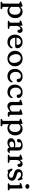

<svg xmlns="http://www.w3.org/2000/svg" viewBox="2606 -3344 972 6223"><g transform="rotate(90 3091.5 -233.0)"><path d="M199.5 -446.5V-405.5Q233 -441 274 -460.5Q315 -480 360.5 -480Q421 -480 468 -449.8Q515 -419.5 541.8 -366.2Q568.5 -313 568.5 -244Q568.5 -166 537 -108.5Q505.5 -51 452.5 -19.5Q399.5 12 334 12Q259.5 12 203.5 -36V139.5Q203.5 157 209.5 165.8Q215.5 174.5 226.5 177.5L256 182.5Q277.5 191 277.5 208.5Q277.5 233 248.5 233H63.5Q34.5 233 34.5 208.5Q34.5 192 56 182.5L74.5 177.5Q85.5 174 91.5 165.5Q97.5 157 97.5 139.5V-354Q97.5 -370.5 92.2 -377.2Q87 -384 77 -386L46 -388Q26.5 -393.5 26.5 -410Q26.5 -428 52 -437.5L123.5 -463.5Q137.5 -469 149.5 -472.8Q161.5 -476.5 171.5 -476.5Q199.5 -476.5 199.5 -446.5ZM318 -413.5Q284.5 -413.5 255.8 -398.8Q227 -384 203.5 -357V-107Q251 -48.5 318 -48.5Q377 -48.5 417 -97Q457 -145.5 457 -233.5Q457 -319.5 417.5 -366.5Q378 -413.5 318 -413.5Z M814.5 -444 817.5 -377.5Q838 -428 874 -454.5Q910 -481 952 -481Q995 -481 1020.8 -454.8Q1046.5 -428.5 1046.5 -383Q1046.5 -349 1031.8 -331.5Q1017 -314 993 -314Q968.5 -314 955.8 -326.8Q943 -339.5 943 -361.5V-378Q943 -395.5 933.8 -402.8Q924.5 -410 909.5 -410Q876 -410 848 -373.2Q820 -336.5 820 -265V-93.5Q820 -59 848.5 -55.5L889.5 -50.5Q915 -47 915 -24.5Q915 0 886 0H682Q653 0 653 -24.5Q653 -41 674.5 -50.5L693 -55.5Q704 -59 710 -67.5Q716 -76 716 -93.5V-354Q716 -370.5 710.8 -377.2Q705.5 -384 695.5 -386L664.5 -388Q645 -393.5 645 -410Q645 -428.5 670.5 -437.5L746 -463.5Q759 -468.5 770 -472.5Q781 -476.5 788.5 -476.5Q812 -476.5 814.5 -444Z M1544 -301Q1544 -239.5 1476.5 -239.5H1201.5Q1207 -156 1253 -111.8Q1299 -67.5 1370 -67.5Q1421 -67.5 1456.2 -90.8Q1491.5 -114 1507.5 -144.5Q1520.5 -160.5 1530 -160Q1546 -159 1546 -138.5Q1544.5 -100 1518.5 -65.5Q1492.5 -31 1447.2 -9.5Q1402 12 1342.5 12Q1268.5 12 1214.8 -18.8Q1161 -49.5 1132 -103.8Q1103 -158 1103 -229Q1103 -300.5 1132.5 -357.2Q1162 -414 1216.5 -447Q1271 -480 1345 -480Q1404 -480 1448.8 -457Q1493.5 -434 1518.8 -393.5Q1544 -353 1544 -301ZM1331 -424Q1278 -424 1242.8 -386Q1207.5 -348 1202 -282H1404.5Q1436 -282 1436 -310.5Q1436 -361.5 1406.8 -392.8Q1377.5 -424 1331 -424Z M1879.5 -480Q1953.5 -480 2009.8 -448.8Q2066 -417.5 2097.5 -361.8Q2129 -306 2129 -234Q2129 -163 2096.8 -107.5Q2064.5 -52 2007.5 -20Q1950.5 12 1875.5 12Q1802 12 1745.8 -19.8Q1689.5 -51.5 1658 -107.5Q1626.5 -163.5 1626.5 -236.5Q1626.5 -306 1658.5 -361.2Q1690.5 -416.5 1747.8 -448.2Q1805 -480 1879.5 -480ZM1919.5 -50.5Q1977 -61.5 2003.8 -119Q2030.5 -176.5 2013.5 -258.5Q1995 -346 1946.8 -388.2Q1898.5 -430.5 1838.5 -418.5Q1780.5 -407.5 1753 -351Q1725.5 -294.5 1742.5 -211Q1761 -123 1810.2 -81Q1859.5 -39 1919.5 -50.5Z M2645 -346.5Q2645 -321.5 2629.2 -304.8Q2613.5 -288 2587.5 -288Q2561.5 -288 2547.8 -302.5Q2534 -317 2534 -341.5V-355Q2534 -385.5 2509.5 -404.8Q2485 -424 2443 -424Q2385 -424 2347.5 -379.2Q2310 -334.5 2310 -259.5Q2310 -168.5 2357.8 -119.5Q2405.5 -70.5 2477.5 -70.5Q2530 -70.5 2562.8 -92.5Q2595.5 -114.5 2612 -144.5Q2619.5 -152.5 2624 -156.5Q2628.5 -160.5 2634.5 -160Q2650.5 -159.5 2650 -138Q2648.5 -99 2622.8 -64.8Q2597 -30.5 2552 -9.2Q2507 12 2449 12Q2378 12 2324.8 -18.2Q2271.5 -48.5 2241.8 -102.2Q2212 -156 2212 -226.5Q2212 -298.5 2242.5 -356Q2273 -413.5 2328.5 -446.8Q2384 -480 2458.5 -480Q2516 -480 2558 -461.5Q2600 -443 2622.5 -412.5Q2645 -382 2645 -346.5Z M3155.5 -346.5Q3155.5 -321.5 3139.8 -304.8Q3124 -288 3098 -288Q3072 -288 3058.2 -302.5Q3044.5 -317 3044.5 -341.5V-355Q3044.5 -385.5 3020 -404.8Q2995.5 -424 2953.5 -424Q2895.5 -424 2858 -379.2Q2820.5 -334.5 2820.5 -259.5Q2820.5 -168.5 2868.2 -119.5Q2916 -70.5 2988 -70.5Q3040.5 -70.5 3073.2 -92.5Q3106 -114.5 3122.5 -144.5Q3130 -152.5 3134.5 -156.5Q3139 -160.5 3145 -160Q3161 -159.5 3160.5 -138Q3159 -99 3133.2 -64.8Q3107.5 -30.5 3062.5 -9.2Q3017.5 12 2959.5 12Q2888.5 12 2835.2 -18.2Q2782 -48.5 2752.2 -102.2Q2722.5 -156 2722.5 -226.5Q2722.5 -298.5 2753 -356Q2783.5 -413.5 2839 -446.8Q2894.5 -480 2969 -480Q3026.5 -480 3068.5 -461.5Q3110.5 -443 3133 -412.5Q3155.5 -382 3155.5 -346.5Z M3283.5 -133V-354Q3283.5 -370.5 3278.2 -377.2Q3273 -384 3263 -386L3232 -388Q3212.5 -393.5 3212.5 -410Q3212.5 -428.5 3238 -437.5L3313.5 -463.5Q3328 -469 3339.8 -472.8Q3351.5 -476.5 3361.5 -476.5Q3389.5 -476.5 3389.5 -446.5V-159Q3389.5 -112.5 3412 -88Q3434.5 -63.5 3471.5 -63.5Q3497.5 -63.5 3526.5 -77Q3555.5 -90.5 3588 -120L3596.5 -127V-354Q3596.5 -370.5 3591 -377.2Q3585.5 -384 3575.5 -386L3544.5 -388Q3525 -393.5 3525 -410Q3525 -428.5 3550.5 -437.5L3626 -463.5Q3641 -469 3652.5 -472.8Q3664 -476.5 3674.5 -476.5Q3702 -476.5 3702 -446.5V-93.5Q3702 -76 3708.2 -67.5Q3714.5 -59 3725 -55.5L3743 -50.5Q3764.5 -41.5 3764.5 -24.5Q3764.5 0 3735.5 0H3656Q3630 0 3615.2 -14.2Q3600.5 -28.5 3600.5 -57V-79Q3498.5 13 3422 13Q3361.5 13 3322.5 -27.2Q3283.5 -67.5 3283.5 -133Z M4000.5 -446.5V-405.5Q4034 -441 4075 -460.5Q4116 -480 4161.5 -480Q4222 -480 4269 -449.8Q4316 -419.5 4342.8 -366.2Q4369.5 -313 4369.5 -244Q4369.5 -166 4338 -108.5Q4306.5 -51 4253.5 -19.5Q4200.5 12 4135 12Q4060.5 12 4004.5 -36V139.5Q4004.5 157 4010.5 165.8Q4016.5 174.5 4027.5 177.5L4057 182.5Q4078.5 191 4078.5 208.5Q4078.5 233 4049.5 233H3864.5Q3835.5 233 3835.5 208.5Q3835.5 192 3857 182.5L3875.5 177.5Q3886.5 174 3892.5 165.5Q3898.5 157 3898.5 139.5V-354Q3898.5 -370.5 3893.2 -377.2Q3888 -384 3878 -386L3847 -388Q3827.5 -393.5 3827.5 -410Q3827.5 -428 3853 -437.5L3924.5 -463.5Q3938.5 -469 3950.5 -472.8Q3962.5 -476.5 3972.5 -476.5Q4000.5 -476.5 4000.5 -446.5ZM4119 -413.5Q4085.5 -413.5 4056.8 -398.8Q4028 -384 4004.5 -357V-107Q4052 -48.5 4119 -48.5Q4178 -48.5 4218 -97Q4258 -145.5 4258 -233.5Q4258 -319.5 4218.5 -366.5Q4179 -413.5 4119 -413.5Z M4459.5 -105.5Q4459.5 -166 4515 -205Q4570.5 -244 4664.5 -244Q4688.5 -244 4711.8 -240.8Q4735 -237.5 4754 -232.5V-351.5Q4754 -390.5 4731.5 -411.5Q4709 -432.5 4669 -432.5Q4633 -432.5 4613.8 -418.2Q4594.5 -404 4594.5 -383.5V-350.5Q4594.5 -326.5 4578.5 -313.2Q4562.5 -300 4534 -300Q4509 -300 4495.8 -313Q4482.5 -326 4482.5 -347.5Q4482.5 -380 4507.8 -410.2Q4533 -440.5 4581.5 -460Q4630 -479.5 4699 -479.5Q4779.5 -479.5 4819.2 -442.2Q4859 -405 4859 -343V-81.5Q4859 -57.5 4880.5 -57.5Q4888 -57.5 4892.5 -60Q4897 -62.5 4900.5 -65Q4904 -68 4907.2 -70.5Q4910.5 -73 4914.5 -73Q4933 -73 4933 -52.5Q4933 -29 4909.8 -8.5Q4886.5 12 4849 12Q4813 12 4788.8 -5Q4764.5 -22 4762.5 -53.5Q4731 -22 4689.2 -5Q4647.5 12 4602.5 12Q4539.5 12 4499.5 -19Q4459.5 -50 4459.5 -105.5ZM4569 -124Q4569 -88 4591.5 -69.8Q4614 -51.5 4648 -51.5Q4708 -51.5 4754 -96V-189.5Q4736 -195.5 4716.2 -199Q4696.5 -202.5 4674.5 -202.5Q4626 -202.5 4597.5 -181.5Q4569 -160.5 4569 -124Z M5160 -444 5163 -377.5Q5183.5 -428 5219.5 -454.5Q5255.5 -481 5297.5 -481Q5340.5 -481 5366.2 -454.8Q5392 -428.5 5392 -383Q5392 -349 5377.2 -331.5Q5362.5 -314 5338.5 -314Q5314 -314 5301.2 -326.8Q5288.5 -339.5 5288.5 -361.5V-378Q5288.5 -395.5 5279.2 -402.8Q5270 -410 5255 -410Q5221.5 -410 5193.5 -373.2Q5165.5 -336.5 5165.5 -265V-93.5Q5165.5 -59 5194 -55.5L5235 -50.5Q5260.5 -47 5260.5 -24.5Q5260.5 0 5231.5 0H5027.5Q4998.5 0 4998.5 -24.5Q4998.5 -41 5020 -50.5L5038.5 -55.5Q5049.5 -59 5055.5 -67.5Q5061.5 -76 5061.5 -93.5V-354Q5061.5 -370.5 5056.2 -377.2Q5051 -384 5041 -386L5010 -388Q4990.5 -393.5 4990.5 -410Q4990.5 -428.5 5016 -437.5L5091.5 -463.5Q5104.5 -468.5 5115.5 -472.5Q5126.5 -476.5 5134 -476.5Q5157.5 -476.5 5160 -444Z M5632 -431Q5597 -431 5577 -413Q5557 -395 5557 -368Q5557 -334.5 5584.5 -317.5Q5612 -300.5 5653 -289.5Q5736.5 -270 5786.5 -234.2Q5836.5 -198.5 5836.5 -135.5Q5836.5 -73.5 5792.8 -32.5Q5749 8.5 5661 8.5Q5624.5 8.5 5598.5 -1Q5572.5 -10.5 5558 -10.5Q5544.5 -10.5 5537 -0.5Q5529.5 9.5 5517 9.5Q5497 9.5 5486 -18L5450.5 -99Q5442 -119.5 5446.5 -133Q5451 -146.5 5463.5 -150Q5489.5 -158 5509.5 -131.5Q5538 -88 5576.5 -64.5Q5615 -41 5657 -41Q5702 -41 5722.2 -61Q5742.5 -81 5742.5 -111Q5742.5 -144.5 5711.5 -162.5Q5680.5 -180.5 5635 -191.5Q5556.5 -207 5510 -242.8Q5463.5 -278.5 5463.5 -345Q5463.5 -403 5508.2 -442Q5553 -481 5628 -481Q5672.5 -481 5696.5 -471.5Q5720.5 -462 5732 -462Q5744.5 -462 5753 -471.5Q5761.5 -481 5772 -481Q5791 -481 5797.5 -458L5824 -374.5Q5829 -357 5827.8 -340.8Q5826.5 -324.5 5812 -320.5Q5790.5 -315.5 5769 -348.5Q5746.5 -387.5 5711.2 -409.2Q5676 -431 5632 -431Z M6022.5 -568.5Q5989.5 -568.5 5968.8 -586.8Q5948 -605 5948 -634.5Q5948 -663 5968.8 -681Q5989.5 -699 6022.5 -699Q6057 -699 6077.8 -681Q6098.5 -663 6098.5 -634.5Q6098.5 -605 6077.8 -586.8Q6057 -568.5 6022.5 -568.5ZM6089.5 -446.5V-93.5Q6089.5 -76 6095.5 -67.5Q6101.5 -59 6112.5 -55.5L6130 -50.5Q6151.5 -41 6151.5 -24.5Q6151.5 0 6122.5 0H5949.5Q5920.5 0 5920.5 -24.5Q5920.5 -41 5942 -50.5L5960.5 -55.5Q5971.5 -59 5977.5 -67.5Q5983.5 -76 5983.5 -93.5V-354Q5983.5 -370.5 5978.2 -377.2Q5973 -384 5963 -386L5932 -388Q5912.5 -393.5 5912.5 -410Q5912.5 -428.5 5938 -437.5L6013.5 -463.5Q6028 -469 6039.8 -472.8Q6051.5 -476.5 6061.5 -476.5Q6089.5 -476.5 6089.5 -446.5Z"/></g></svg>

Font: Fraunces 9pt S100
Style: Regular
Weight: 400
Version: Version 1.000; ttfautohint (v1.8.3)